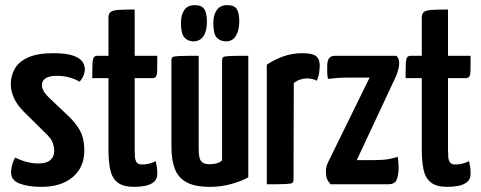

<svg xmlns="http://www.w3.org/2000/svg" viewBox="-20 -717 1872 747"><path d="M141 10Q91 10 57 -2.5Q23 -15 23 -46Q23 -57 26.5 -72.5Q30 -88 39 -104Q61 -93 84 -87Q107 -81 130 -81Q160 -81 175.5 -94Q191 -107 191 -130Q191 -144 186 -159.5Q181 -175 163 -193L73 -282Q45 -310 33.5 -337.5Q22 -365 22 -388Q22 -423 38 -450.5Q54 -478 90.5 -494Q127 -510 187 -510Q241 -510 267.5 -499.5Q294 -489 302 -475Q310 -461 310 -449Q310 -423 290 -399Q269 -411 247 -416.5Q225 -422 200 -422Q172 -422 157.5 -412.5Q143 -403 143 -386Q143 -377 148.5 -365Q154 -353 175 -333L255 -257Q286 -224 297 -197Q308 -170 308 -132Q308 -66 263 -28Q218 10 141 10Z M503 10Q459 10 437.5 -7Q416 -24 409 -56.5Q402 -89 402 -134V-413H339Q339 -452 340 -470.5Q341 -489 345.5 -494.5Q350 -500 360 -500H402V-647Q402 -664 410.5 -670.5Q419 -677 441 -678.5Q463 -680 504 -680V-500H592Q592 -461 591.5 -442.5Q591 -424 586.5 -418.5Q582 -413 572 -413H504V-135Q504 -121 505 -107Q506 -93 512 -85Q518 -77 532 -77Q547 -77 559 -80Q571 -83 586 -90Q588 -81 590 -68.5Q592 -56 592 -41Q592 -19 577.5 -8Q563 3 542.5 6.5Q522 10 503 10Z M797 10Q738 10 705.5 -8Q673 -26 660 -60.5Q647 -95 647 -145V-481Q647 -491 651 -494.5Q655 -498 677.5 -499Q700 -500 753 -500V-138Q753 -118 756 -104.5Q759 -91 768.5 -84.5Q778 -78 797 -78Q808 -78 821 -81Q834 -84 844 -93V-481Q844 -491 848 -494.5Q852 -498 873 -499Q894 -500 946 -500V-27Q921 -13 881 -1.5Q841 10 797 10ZM731 -556Q710 -557 697 -571.5Q684 -586 684 -628Q684 -659 697 -678Q710 -697 738 -697Q764 -697 774.5 -682Q785 -667 785 -632Q785 -596 771.5 -576Q758 -556 731 -556ZM858 -556Q835 -557 822.5 -571.5Q810 -586 810 -628Q810 -659 823.5 -678Q837 -697 864 -697Q891 -697 901 -682Q911 -667 911 -632Q910 -596 897 -576Q884 -556 858 -556Z M1018 0V-465Q1045 -484 1080.5 -497Q1116 -510 1156 -510Q1196 -510 1210 -498.5Q1224 -487 1224 -463Q1224 -453 1222 -436.5Q1220 -420 1213 -403Q1203 -408 1193 -410Q1183 -412 1173 -412Q1162 -412 1148 -407.5Q1134 -403 1123 -394L1122 -19Q1122 -9 1117.5 -5.5Q1113 -2 1091.5 -1Q1070 0 1018 0Z M1266 0Q1266 0 1257 -12Q1248 -24 1248 -50Q1248 -60 1250 -68.5Q1252 -77 1257 -87L1418 -415H1330Q1309 -415 1289.5 -413.5Q1270 -412 1256 -410Q1253 -426 1253 -438Q1253 -450 1253 -457Q1253 -480 1260 -490Q1267 -500 1285 -500H1523Q1523 -500 1528 -492.5Q1533 -485 1533 -470Q1533 -463 1530.5 -451Q1528 -439 1521 -421L1368 -94H1434Q1470 -94 1492 -98Q1514 -102 1527 -107Q1529 -99 1530 -85Q1531 -71 1531 -63Q1530 -32 1522.5 -16Q1515 0 1490 0Z M1722 10Q1678 10 1656.5 -7Q1635 -24 1628 -56.5Q1621 -89 1621 -134V-413H1558Q1558 -452 1559 -470.5Q1560 -489 1564.5 -494.5Q1569 -500 1579 -500H1621V-647Q1621 -664 1629.5 -670.5Q1638 -677 1660 -678.5Q1682 -680 1723 -680V-500H1811Q1811 -461 1810.5 -442.5Q1810 -424 1805.5 -418.5Q1801 -413 1791 -413H1723V-135Q1723 -121 1724 -107Q1725 -93 1731 -85Q1737 -77 1751 -77Q1766 -77 1778 -80Q1790 -83 1805 -90Q1807 -81 1809 -68.5Q1811 -56 1811 -41Q1811 -19 1796.5 -8Q1782 3 1761.5 6.5Q1741 10 1722 10Z"/></svg>

Font: Yanone Kaffeesatz ExtraLight SemiBold
Style: Regular
Weight: 600
Version: Version 2.003